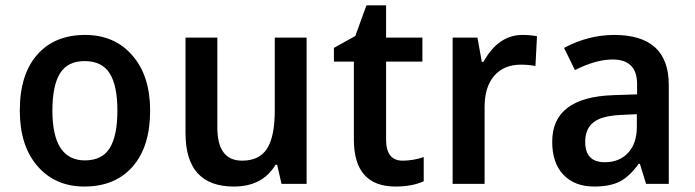

<svg xmlns="http://www.w3.org/2000/svg" viewBox="-20 -680 2570 710"><path d="M292 9.8Q184.1 9.8 118.7 -65.7Q53.2 -141.1 53.2 -271Q53.2 -404.3 117.4 -477.5Q181.6 -550.8 294.9 -550.8Q403.3 -550.8 469.2 -475.3Q535.2 -399.9 535.2 -271Q535.2 -137.7 470.5 -64Q405.8 9.8 292 9.8ZM293.9 -86.9Q357.9 -86.9 386 -132.8Q414.1 -178.7 414.1 -271Q414.1 -363.8 385.5 -408.9Q356.9 -454.1 293 -454.1Q230 -454.1 201.9 -408.7Q173.8 -363.3 173.8 -271Q173.8 -86.9 293.9 -86.9Z M1021 0 1004.9 -70.8H999Q950.7 9.8 844.7 9.8Q666 9.8 666 -188V-541H783.7V-209Q783.7 -85.9 875 -85.9Q939 -85.9 967.5 -130.4Q996.1 -174.8 996.1 -272.9V-541H1113.8V0Z M1546.9 -99.1V-9.8Q1504.4 9.8 1442.9 9.8Q1288.6 9.8 1288.6 -164.1V-452.1H1214.8V-502.9L1293.9 -546.9L1335 -660.2H1407.7V-541H1542V-452.1H1407.7V-164.1Q1407.7 -85.9 1468.8 -85.9Q1507.8 -85.9 1546.9 -99.1Z M1965.8 -545.9 1960 -436Q1933.1 -440.9 1906.7 -440.9Q1843.3 -440.9 1807.6 -399.7Q1772 -358.4 1772 -284.2V0H1653.8V-541H1745.6L1761.7 -451.2H1767.6Q1823.2 -550.8 1911.6 -550.8Q1941.9 -550.8 1965.8 -545.9Z M2369.1 0 2346.2 -74.2H2341.8Q2307.6 -26.9 2271.5 -8.5Q2235.4 9.8 2177.2 9.8Q2105 9.8 2063.5 -33.7Q2022 -77.1 2022 -155.8Q2022 -320.3 2247.1 -328.1L2335.9 -331.1V-369.1Q2335.9 -460 2245.1 -460Q2184.1 -460 2106 -420.9L2065.9 -502.9Q2155.8 -550.8 2251 -550.8Q2453.1 -550.8 2453.1 -366.2V0ZM2335 -257.8 2274.9 -254.9Q2204.1 -251.5 2174.1 -227.3Q2144 -203.1 2144 -154.8Q2144 -80.1 2216.8 -80.1Q2270 -80.1 2302.5 -114.7Q2335 -149.4 2335 -210.9Z"/></svg>

Font: Droid Sans TV
Style: Bold
Weight: 600
Version: Version 1.00